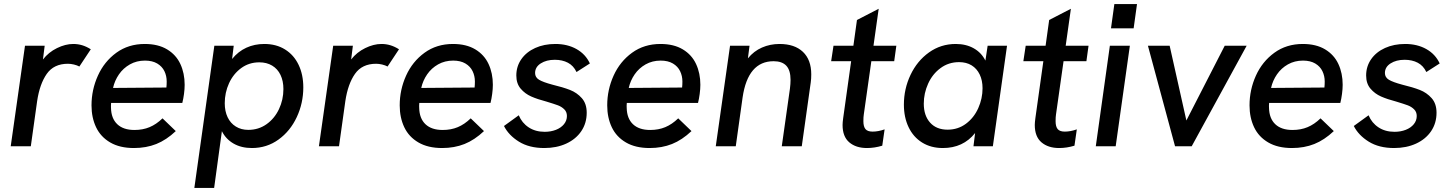

<svg xmlns="http://www.w3.org/2000/svg" viewBox="-20 -717 7118 941"><path d="M102.5 -493H199L190.5 -425.5Q218 -461 259.2 -481.2Q300.5 -501.5 339 -501.5Q362 -501.5 382.8 -495.2Q403.5 -489 425 -475.5L369 -391Q358 -397 342.2 -400.8Q326.5 -404.5 313 -404.5Q244 -404.5 209.2 -355Q174.5 -305.5 162 -221.5L131 0H32.5Z M428.5 -200.5Q428.5 -277 459.8 -346.2Q491 -415.5 550.2 -458.5Q609.5 -501.5 689.5 -501.5Q755 -501.5 799 -475Q843 -448.5 864 -403.2Q885 -358 885 -301.5Q885 -281 881.8 -256.5Q878.5 -232 873.5 -212.5H524.5Q523.5 -206 523.8 -198.8Q524 -191.5 524 -188.5Q525 -136.5 554.8 -108.2Q584.5 -80 639 -80Q680 -80 713 -93.8Q746 -107.5 776.5 -137L841.5 -74.5Q795.5 -31 746 -11.2Q696.5 8.5 636.5 8.5Q567 8.5 520.2 -18.8Q473.5 -46 451 -93.2Q428.5 -140.5 428.5 -200.5ZM795.5 -288Q797 -301.5 797 -317.5Q797 -345 785.8 -368.2Q774.5 -391.5 750.5 -405.8Q726.5 -420 690.5 -420Q649.5 -420 616.8 -401.5Q584 -383 563 -352.5Q542 -322 534 -286Z M1030.5 -493H1125.5L1117.5 -428Q1147.5 -465 1187.5 -483.2Q1227.5 -501.5 1275.5 -501.5Q1334 -501.5 1377.2 -474.5Q1420.5 -447.5 1443.5 -399.2Q1466.5 -351 1466.5 -289Q1466.5 -211.5 1434.5 -143Q1402.5 -74.5 1345 -33Q1287.5 8.5 1214.5 8.5Q1163 8.5 1125 -13.2Q1087 -35 1067.5 -74L1029.5 204H932.5ZM1369 -280.5Q1369 -320 1354.8 -349.8Q1340.5 -379.5 1313.8 -395.5Q1287 -411.5 1251 -411.5Q1200.5 -411.5 1162 -383.2Q1123.5 -355 1102.5 -309Q1081.5 -263 1081.5 -211Q1081.5 -172 1095.5 -142.5Q1109.5 -113 1135.8 -96.8Q1162 -80.5 1197 -80.5Q1247 -80.5 1286.2 -108.2Q1325.5 -136 1347.2 -182Q1369 -228 1369 -280.5Z M1613 -493H1709.5L1701 -425.5Q1728.5 -461 1769.8 -481.2Q1811 -501.5 1849.5 -501.5Q1872.5 -501.5 1893.2 -495.2Q1914 -489 1935.5 -475.5L1879.5 -391Q1868.5 -397 1852.8 -400.8Q1837 -404.5 1823.5 -404.5Q1754.5 -404.5 1719.8 -355Q1685 -305.5 1672.5 -221.5L1641.5 0H1543Z M1939 -200.5Q1939 -277 1970.2 -346.2Q2001.5 -415.5 2060.8 -458.5Q2120 -501.5 2200 -501.5Q2265.5 -501.5 2309.5 -475Q2353.5 -448.5 2374.5 -403.2Q2395.5 -358 2395.5 -301.5Q2395.5 -281 2392.2 -256.5Q2389 -232 2384 -212.5H2035Q2034 -206 2034.2 -198.8Q2034.5 -191.5 2034.5 -188.5Q2035.5 -136.5 2065.2 -108.2Q2095 -80 2149.5 -80Q2190.5 -80 2223.5 -93.8Q2256.5 -107.5 2287 -137L2352 -74.5Q2306 -31 2256.5 -11.2Q2207 8.5 2147 8.5Q2077.5 8.5 2030.8 -18.8Q1984 -46 1961.5 -93.2Q1939 -140.5 1939 -200.5ZM2306 -288Q2307.5 -301.5 2307.5 -317.5Q2307.5 -345 2296.2 -368.2Q2285 -391.5 2261 -405.8Q2237 -420 2201 -420Q2160 -420 2127.2 -401.5Q2094.5 -383 2073.5 -352.5Q2052.5 -322 2044.5 -286Z M2450 -99.5 2522.5 -152Q2538 -114.5 2571 -92.8Q2604 -71 2649.5 -71Q2680 -71 2704.8 -80.8Q2729.5 -90.5 2744 -108.2Q2758.5 -126 2758.5 -148.5Q2758.5 -168.5 2745.5 -181.2Q2732.5 -194 2714.5 -200.8Q2696.5 -207.5 2658.5 -219Q2614.5 -230.5 2583.8 -244Q2553 -257.5 2531.8 -282.5Q2510.5 -307.5 2510.5 -347Q2510.5 -391.5 2535 -426.8Q2559.5 -462 2603 -481.8Q2646.5 -501.5 2702 -501.5Q2761 -501.5 2805.5 -476.5Q2850 -451.5 2871 -406L2805.5 -364Q2791 -395 2763.5 -409.5Q2736 -424 2699 -424Q2658 -424 2630.2 -406.2Q2602.5 -388.5 2602.5 -359Q2602.5 -338 2621.8 -326.2Q2641 -314.5 2687.5 -302Q2739.5 -289.5 2773.5 -276.2Q2807.5 -263 2831.5 -236Q2855.5 -209 2855.5 -164.5Q2855.5 -113.5 2829 -74.2Q2802.5 -35 2755.2 -13.2Q2708 8.5 2647.5 8.5Q2573.5 8.5 2523.2 -22.8Q2473 -54 2450 -99.5Z M2956 -200.5Q2956 -277 2987.2 -346.2Q3018.5 -415.5 3077.8 -458.5Q3137 -501.5 3217 -501.5Q3282.5 -501.5 3326.5 -475Q3370.5 -448.5 3391.5 -403.2Q3412.5 -358 3412.5 -301.5Q3412.5 -281 3409.2 -256.5Q3406 -232 3401 -212.5H3052Q3051 -206 3051.2 -198.8Q3051.5 -191.5 3051.5 -188.5Q3052.5 -136.5 3082.2 -108.2Q3112 -80 3166.5 -80Q3207.5 -80 3240.5 -93.8Q3273.5 -107.5 3304 -137L3369 -74.5Q3323 -31 3273.5 -11.2Q3224 8.5 3164 8.5Q3094.5 8.5 3047.8 -18.8Q3001 -46 2978.5 -93.2Q2956 -140.5 2956 -200.5ZM3323 -288Q3324.5 -301.5 3324.5 -317.5Q3324.5 -345 3313.2 -368.2Q3302 -391.5 3278 -405.8Q3254 -420 3218 -420Q3177 -420 3144.2 -401.5Q3111.5 -383 3090.5 -352.5Q3069.5 -322 3061.5 -286Z M3558 -493H3653.5L3645.5 -431Q3674.5 -466.5 3714.5 -484Q3754.5 -501.5 3800.5 -501.5Q3874.5 -501.5 3915.2 -462.8Q3956 -424 3956 -352.5Q3956 -330.5 3953.5 -313L3909.5 0H3811.5L3851.5 -282.5Q3854.5 -306 3854.5 -325.5Q3854.5 -372.5 3833.8 -394.8Q3813 -417 3771.5 -417Q3645.5 -417 3619.5 -239.5L3586 0H3488Z M4109.5 -104.5Q4109.5 -117 4112.5 -138.5L4151.5 -417H4053.5L4065 -493H4162.5L4180 -619L4286.5 -674L4261 -493H4373L4362.5 -417H4250.5L4213.5 -156Q4211.5 -144 4211.5 -123Q4211.5 -96.5 4221.8 -84.2Q4232 -72 4256.5 -72Q4284.5 -72 4315.5 -83L4304 -3Q4266 8.5 4229 8.5Q4175 8.5 4142.2 -19.5Q4109.5 -47.5 4109.5 -104.5Z M4410 -204Q4410 -281.5 4442.5 -350Q4475 -418.5 4533 -460Q4591 -501.5 4664 -501.5Q4715 -501.5 4752.8 -480Q4790.5 -458.5 4809.5 -420L4820.5 -493H4915.5L4846 0H4751L4759 -65Q4700.5 8.5 4601 8.5Q4542.5 8.5 4499.2 -18.5Q4456 -45.5 4433 -93.8Q4410 -142 4410 -204ZM4795.5 -284.5Q4795.5 -323 4781.5 -352Q4767.5 -381 4741.8 -396.8Q4716 -412.5 4680.5 -412.5Q4629 -412.5 4589.5 -383.2Q4550 -354 4528.8 -307Q4507.5 -260 4507.5 -209Q4507.5 -150.5 4538.5 -116Q4569.5 -81.5 4624 -81.5Q4675.5 -81.5 4714.5 -110.8Q4753.5 -140 4774.5 -187Q4795.5 -234 4795.5 -284.5Z M5051.5 -104.5Q5051.5 -117 5054.5 -138.5L5093.5 -417H4995.5L5007 -493H5104.5L5122 -619L5228.5 -674L5203 -493H5315L5304.5 -417H5192.5L5155.5 -156Q5153.5 -144 5153.5 -123Q5153.5 -96.5 5163.8 -84.2Q5174 -72 5198.5 -72Q5226.5 -72 5257.5 -83L5246 -3Q5208 8.5 5171 8.5Q5117 8.5 5084.2 -19.5Q5051.5 -47.5 5051.5 -104.5Z M5419.5 -493H5517.5L5448 0H5350.5ZM5441.5 -697H5552.5L5536 -578H5425Z M5606 -493H5712.5L5794.5 -126.5L5982.5 -493H6090L5820.5 0H5739Z M6104 -200.5Q6104 -277 6135.2 -346.2Q6166.5 -415.5 6225.8 -458.5Q6285 -501.5 6365 -501.5Q6430.5 -501.5 6474.5 -475Q6518.5 -448.5 6539.5 -403.2Q6560.5 -358 6560.5 -301.5Q6560.5 -281 6557.2 -256.5Q6554 -232 6549 -212.5H6200Q6199 -206 6199.2 -198.8Q6199.5 -191.5 6199.5 -188.5Q6200.5 -136.5 6230.2 -108.2Q6260 -80 6314.5 -80Q6355.5 -80 6388.5 -93.8Q6421.5 -107.5 6452 -137L6517 -74.5Q6471 -31 6421.5 -11.2Q6372 8.5 6312 8.5Q6242.5 8.5 6195.8 -18.8Q6149 -46 6126.5 -93.2Q6104 -140.5 6104 -200.5ZM6471 -288Q6472.5 -301.5 6472.5 -317.5Q6472.5 -345 6461.2 -368.2Q6450 -391.5 6426 -405.8Q6402 -420 6366 -420Q6325 -420 6292.2 -401.5Q6259.5 -383 6238.5 -352.5Q6217.5 -322 6209.5 -286Z M6615 -99.5 6687.5 -152Q6703 -114.5 6736 -92.8Q6769 -71 6814.5 -71Q6845 -71 6869.8 -80.8Q6894.5 -90.5 6909 -108.2Q6923.5 -126 6923.5 -148.5Q6923.5 -168.5 6910.5 -181.2Q6897.5 -194 6879.5 -200.8Q6861.5 -207.5 6823.5 -219Q6779.5 -230.5 6748.8 -244Q6718 -257.5 6696.8 -282.5Q6675.5 -307.5 6675.5 -347Q6675.5 -391.5 6700 -426.8Q6724.5 -462 6768 -481.8Q6811.5 -501.5 6867 -501.5Q6926 -501.5 6970.5 -476.5Q7015 -451.5 7036 -406L6970.5 -364Q6956 -395 6928.5 -409.5Q6901 -424 6864 -424Q6823 -424 6795.2 -406.2Q6767.5 -388.5 6767.5 -359Q6767.5 -338 6786.8 -326.2Q6806 -314.5 6852.5 -302Q6904.5 -289.5 6938.5 -276.2Q6972.5 -263 6996.5 -236Q7020.5 -209 7020.5 -164.5Q7020.5 -113.5 6994 -74.2Q6967.5 -35 6920.2 -13.2Q6873 8.5 6812.5 8.5Q6738.5 8.5 6688.2 -22.8Q6638 -54 6615 -99.5Z"/></svg>

Font: HK Grotesk Medium
Style: Italic
Weight: 500
Italic angle: -8°
Designer: Alfredo Marco Pradil
Foundry: Hanken Design Co.
Version: Version 3.004